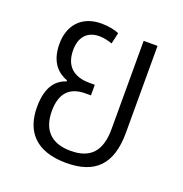

<svg xmlns="http://www.w3.org/2000/svg" viewBox="-102 -615 682 715"><g transform="rotate(20 238.5 -257.5)"><path d="M235 9C348 9 406 -46 406 -173V-517H351V-168C351 -78 312 -39 235 -39C156 -39 119 -82 119 -155C119 -225 152 -259 214 -259H236V-301H214C168 -301 116 -319 116 -395C116 -449 145 -477 191 -477C211 -477 231 -471 242 -467L252 -511C236 -519 209 -524 182 -524C100 -524 60 -469 60 -400C60 -320 102 -293 133 -281V-277C100 -266 62 -238 62 -150C62 -55 113 9 235 9Z"/></g></svg>

Font: Noto Sans Thai UI Condensed Light
Style: Regular
Weight: 300
Width: 3
Designer: Monotype Design Team
Foundry: Monotype Imaging Inc.
Version: Version 1.901